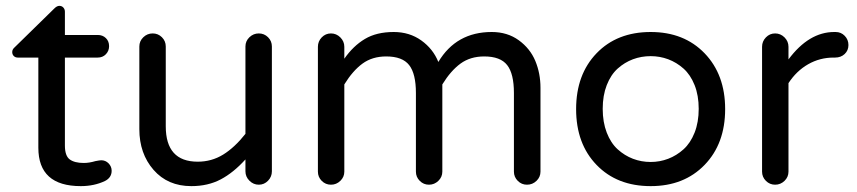

<svg xmlns="http://www.w3.org/2000/svg" viewBox="-20 -630 2947 660"><path d="M363.8 -43Q363.8 -19.5 340.8 -7.8Q303.7 9.8 257.8 9.8Q111.8 9.8 111.8 -122.1V-432.1H41Q32.7 -432.1 27.3 -437.5Q22 -442.9 22 -451.2Q22 -460.4 30.8 -467.8L167 -601.1Q175.8 -609.9 184.1 -609.9Q192.4 -609.9 197.8 -604Q203.1 -598.1 203.1 -589.8V-509.8H315.9Q333 -509.8 344 -499Q355 -488.3 355 -471.2Q355 -455.1 344 -443.6Q333 -432.1 315.9 -432.1H203.1V-129.9Q203.1 -94.2 219.7 -82Q236.3 -69.8 268.1 -69.8Q286.6 -69.8 308.1 -76.2Q322.8 -79.1 328.1 -79.1Q342.8 -79.1 353.3 -68.4Q363.8 -57.6 363.8 -43Z M459 -186V-470.2Q459 -488.8 472.7 -502Q486.3 -515.1 504.9 -515.1Q523.4 -515.1 536.6 -502Q549.8 -488.8 549.8 -470.2V-195.8Q549.8 -74.2 659.7 -74.2Q707.5 -74.2 747.1 -98.6Q786.6 -123 823.7 -169.9V-470.2Q823.7 -488.8 837.4 -502Q851.1 -515.1 869.6 -515.1Q888.2 -515.1 901.4 -502Q914.6 -488.8 914.6 -470.2V-41Q914.6 -22.5 901.4 -8.8Q888.2 4.9 869.6 4.9Q851.1 4.9 837.4 -8.8Q823.7 -22.5 823.7 -41V-82Q782.7 -36.6 738.8 -13.4Q694.8 9.8 637.7 9.8Q556.6 9.8 507.8 -46.1Q459 -102.1 459 -186Z M1837.9 -328.1V-40Q1837.9 -21.5 1824.2 -8.3Q1810.5 4.9 1791.5 4.9Q1772.9 4.9 1759.8 -8.3Q1746.6 -21.5 1746.6 -40V-310.1Q1746.6 -376.5 1723.4 -406.2Q1700.2 -436 1644.5 -436Q1596.7 -436 1563 -411.4Q1529.3 -386.7 1500.5 -339.8V-40Q1500.5 -21.5 1486.8 -8.3Q1473.1 4.9 1454.6 4.9Q1436 4.9 1422.9 -8.3Q1409.7 -21.5 1409.7 -40V-310.1Q1409.7 -376.5 1386.5 -406.2Q1363.3 -436 1307.6 -436Q1259.8 -436 1226.1 -411.4Q1192.4 -386.7 1163.6 -339.8V-40Q1163.6 -21.5 1149.9 -8.3Q1136.2 4.9 1117.7 4.9Q1099.1 4.9 1085.9 -8.3Q1072.8 -21.5 1072.8 -40V-469.2Q1072.8 -487.8 1085.9 -501.5Q1099.1 -515.1 1117.7 -515.1Q1136.2 -515.1 1149.9 -501.5Q1163.6 -487.8 1163.6 -469.2V-428.2Q1194.3 -472.2 1234.4 -496.1Q1274.4 -520 1333.5 -520Q1387.7 -520 1428.2 -491Q1468.8 -461.9 1486.8 -417Q1548.3 -520 1670.4 -520Q1724.1 -520 1763.2 -491.7Q1802.2 -463.4 1820.1 -420.7Q1837.9 -377.9 1837.9 -328.1Z M2216.8 9.8Q2101.1 9.8 2030.8 -63Q1960.4 -135.7 1960.4 -254.9Q1960.4 -374 2030.8 -447Q2101.1 -520 2216.8 -520Q2331.5 -520 2402.1 -446.8Q2472.7 -373.5 2472.7 -254.9Q2472.7 -136.2 2402.1 -63.2Q2331.5 9.8 2216.8 9.8ZM2216.8 -437Q2184.6 -437 2155.8 -426.3Q2127 -415.5 2103.3 -394.3Q2079.6 -373 2065.7 -337.4Q2051.8 -301.8 2051.8 -255.9Q2051.8 -210 2065.7 -174.1Q2079.6 -138.2 2103.3 -116.7Q2127 -95.2 2155.8 -84.2Q2184.6 -73.2 2216.8 -73.2Q2248 -73.2 2276.9 -84.2Q2305.7 -95.2 2329.6 -116.7Q2353.5 -138.2 2367.7 -174.1Q2381.8 -210 2381.8 -255.9Q2381.8 -301.8 2367.7 -337.4Q2353.5 -373 2329.6 -394.3Q2305.7 -415.5 2276.9 -426.3Q2248 -437 2216.8 -437Z M2850.6 -432.1H2845.7Q2798.3 -432.1 2758.1 -409.2Q2717.8 -386.2 2690.4 -344.2V-40Q2690.4 -21.5 2676.8 -8.3Q2663.1 4.9 2644.5 4.9Q2626 4.9 2612.8 -8.3Q2599.6 -21.5 2599.6 -40V-469.2Q2599.6 -487.8 2612.8 -501.5Q2626 -515.1 2644.5 -515.1Q2663.1 -515.1 2676.8 -501.5Q2690.4 -487.8 2690.4 -469.2V-425.8Q2760.7 -520 2847.7 -520H2852.5Q2871.1 -520 2883.8 -506.8Q2896.5 -493.7 2896.5 -475.1Q2896.5 -456.5 2883.5 -444.3Q2870.6 -432.1 2850.6 -432.1Z"/></svg>

Font: Aka-Acid-Varela
Style: Regular
Weight: 400
Designer: Joe Prince, Avraham Cornfeld, Cyberella
Foundry: Joe Prince, Avraham Cornfeld, Cyberella
Version: Version 2.000; ttfautohint (v1.5.33-1714) -l 8 -r 50 -G 200 